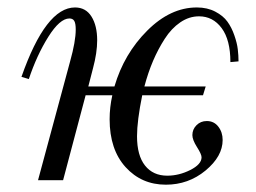

<svg xmlns="http://www.w3.org/2000/svg" viewBox="-20 -488 693 520"><path d="M626 -321.8 604 -319.8Q604 -379.9 580.3 -411.9Q556.6 -443.8 519 -443.8Q492.2 -443.8 468.3 -427.5Q444.3 -411.1 426.3 -383.1Q408.2 -355 394.5 -323Q380.9 -291 371.1 -253.9H537.1L529.8 -230H365.2Q351.1 -160.6 351.1 -119.1Q351.1 -66.9 372.8 -39.6Q394.5 -12.2 433.1 -12.2Q464.8 -12.2 495.4 -27.6Q525.9 -43 525.9 -62Q525.9 -70.3 513.4 -89.8Q501 -109.4 501 -122.1Q501 -137.7 512.2 -148.9Q523.4 -160.2 540 -160.2Q559.6 -160.2 571.3 -145Q583 -129.9 583 -108.9Q583 -64.5 536.6 -26.1Q490.2 12.2 429.2 12.2Q363.3 12.2 320.1 -35.4Q276.9 -83 276.9 -165Q276.9 -197.3 284.2 -230H211.9L150.9 0H83L169.9 -321.8Q185.1 -376 185.1 -408.2Q185.1 -424.3 181.2 -431.2Q177.2 -438 168 -438Q142.1 -438 110.8 -388.2Q79.6 -338.4 58.1 -273.9L38.1 -279.8Q104 -467.8 183.1 -467.8Q212.4 -467.8 227.8 -443.1Q243.2 -418.5 243.2 -378.9Q243.2 -345.2 231.9 -303.2L219.2 -253.9H290Q315.9 -342.3 378.7 -405Q441.4 -467.8 513.2 -467.8Q541.5 -467.8 563 -456.5Q584.5 -445.3 595.9 -429.4Q607.4 -413.6 614.7 -392.3Q622.1 -371.1 624 -354.5Q626 -337.9 626 -321.8Z"/></svg>

Font: Flanker Steampunk
Style: Italic
Weight: 400
Italic angle: -12°
Designer: Alexey Kryukov, Leonardo Di Lena
Foundry: Alexey Kryukov, Leonardo Di Lena
Version: 1.210